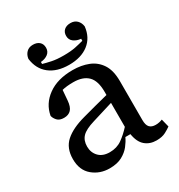

<svg xmlns="http://www.w3.org/2000/svg" viewBox="-177 -856 926 992"><g transform="rotate(-30 286.0 -360.0)"><path d="M472 12Q432 12 405 -11Q378 -34 370 -84H340Q330 -62 312 -39Q294 -16 264.5 0Q235 16 190 16Q132 16 90 -19Q48 -54 48 -120Q48 -186 89 -222.5Q130 -259 208 -280Q247 -291 286 -301Q325 -311 364 -321V-340Q364 -406 334.5 -435Q305 -464 248 -464Q208 -464 181 -457L176 -396Q173 -360 158 -344Q143 -328 116 -328Q89 -328 76 -342.5Q63 -357 60 -372Q72 -438 129 -479Q186 -520 276 -520Q328 -520 369.5 -503.5Q411 -487 435.5 -449.5Q460 -412 460 -348V-116Q460 -86 472 -73Q484 -60 508 -60Q520 -60 530.5 -62.5Q541 -65 548 -68L560 -20Q548 -11 526.5 0.5Q505 12 472 12ZM276 -552Q204 -552 160 -586.5Q116 -621 108 -684Q111 -707 125.5 -721.5Q140 -736 164 -736Q188 -736 202 -723.5Q216 -711 216 -689Q216 -666 199 -653Q182 -640 156 -638V-626Q177 -620 205.5 -614Q234 -608 276 -608Q318 -608 346.5 -614Q375 -620 396 -626V-638Q371 -640 353.5 -653Q336 -666 336 -689Q336 -711 350 -723.5Q364 -736 388 -736Q412 -736 426.5 -721.5Q441 -707 444 -684Q437 -621 392.5 -586.5Q348 -552 276 -552ZM144 -140Q144 -104 167 -80Q190 -56 232 -56Q274 -56 305 -78Q336 -100 364 -131V-274L240 -236Q186 -220 165 -198Q144 -176 144 -140Z"/></g></svg>

Font: Source Serif 4 Caption
Style: Regular
Weight: 400
Designer: Frank Grießhammer
Foundry: Adobe Systems Incorporated
Version: Version 4.004;hotconv 1.0.117;makeotfexe 2.5.65602